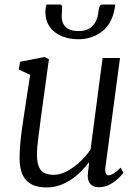

<svg xmlns="http://www.w3.org/2000/svg" viewBox="-20 -814 614 844"><path d="M184.5 10Q148.5 10 122 -2Q95.5 -14 80.8 -42.5Q66 -71 66 -121Q66 -138.5 67.2 -159.5Q68.5 -180.5 71.2 -204Q74 -227.5 77 -251Q80 -274.5 83.5 -295L112.5 -485L62.5 -508.5L68.5 -542.5L176 -563.5L195 -553.5L159 -291Q156.5 -270 153.8 -249.8Q151 -229.5 148.5 -210Q146 -190.5 144.2 -171.5Q142.5 -152.5 142.5 -134Q142.5 -98 151.8 -78.8Q161 -59.5 177.5 -52.5Q194 -45.5 216.5 -45.5Q245 -45.5 275.2 -61.8Q305.5 -78 332.5 -103.5Q359.5 -129 378 -156.5L431 -559H507.5L443.5 -79.5Q441 -61 445 -52.2Q449 -43.5 456.5 -43.5Q466.5 -43.5 479.5 -51.5Q492.5 -59.5 510.5 -77L522.5 -54.5Q518 -48 502.8 -32.5Q487.5 -17 464.5 -4Q441.5 9 414 9Q387 9 374.5 -9Q362 -27 367 -56.5Q367 -58 367.5 -62.8Q368 -67.5 369 -74Q370 -80.5 370.5 -87Q371 -93.5 372 -99L371 -100Q355 -79.5 335.2 -59.8Q315.5 -40 292 -24.2Q268.5 -8.5 241.5 0.8Q214.5 10 184.5 10ZM244.5 -794Q250.5 -794 252 -788.5Q253.5 -783 253 -775Q253 -768 252 -759Q251 -750 251 -743Q251 -712.5 269 -695Q287 -677.5 326 -677.5Q354 -677.5 372.2 -688.5Q390.5 -699.5 400.5 -719Q410.5 -738.5 413 -764.5Q414 -775 417.5 -784.5Q421 -794 429 -794H486Q486 -790.5 486 -787Q486 -783.5 484.5 -778.5Q472 -708 427.5 -674.8Q383 -641.5 324.5 -641.5Q285.5 -641.5 252.8 -654.5Q220 -667.5 199.8 -694.5Q179.5 -721.5 179.5 -763.5Q179.5 -771 180.8 -778.8Q182 -786.5 184 -794Z"/></svg>

Font: Merriweather 24pt Light
Style: Italic
Weight: 300
Italic angle: -7.8°
Version: Version 2.101